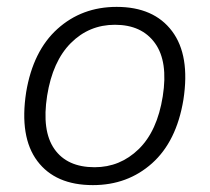

<svg xmlns="http://www.w3.org/2000/svg" viewBox="-20 -530 610 558"><path d="M250 8Q141 8 88.5 -62Q36 -132 56 -262Q76 -382 147 -446Q218 -510 319 -510Q427 -510 480 -439.5Q533 -369 513 -240Q493 -119 422 -55.5Q351 8 250 8ZM255 -44Q329 -44 383 -96.5Q437 -149 453 -250Q469 -351 430.5 -404.5Q392 -458 314 -458Q239 -458 186 -405Q133 -352 117 -252Q101 -150 138 -97Q175 -44 255 -44Z"/></svg>

Font: Mulish Light
Style: Italic
Weight: 300
Italic angle: -9°
Designer: Vernon Adams
Foundry: Vernon Adams
Version: Version 3.603; ttfautohint (v1.8.3)